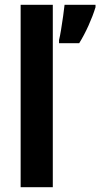

<svg xmlns="http://www.w3.org/2000/svg" viewBox="-20 -780 418 800"><path d="M200 0H66V-760H200ZM378 -750Q367 -714 349 -674Q331 -634 310 -600H226V-613Q230 -629 234.5 -656.5Q239 -684 243 -712.5Q247 -741 249 -760H378Z"/></svg>

Font: Noto Sans Malayalam Condensed
Style: Bold
Weight: 700
Width: 3
Designer: Jelle Bosma - Monotype Design Team
Foundry: Monotype Imaging Inc.
Version: Version 2.104; ttfautohint (v1.8.4.7-5d5b)